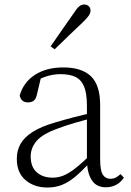

<svg xmlns="http://www.w3.org/2000/svg" viewBox="-20 -823 586 857"><path d="M191 14Q133 14 94 -19Q55 -52 55 -114Q55 -151 71.5 -180.5Q88 -210 125.5 -234Q163 -258 225 -276Q268 -289 312.5 -300.5Q357 -312 397 -321V-297Q357 -287 315.5 -275Q274 -263 237 -249Q170 -225 143.5 -194Q117 -163 117 -125Q117 -78 144 -54Q171 -30 215 -30Q240 -30 263.5 -39.5Q287 -49 316.5 -72Q346 -95 386 -134L392 -89H373Q341 -55 313 -32Q285 -9 256 2.5Q227 14 191 14ZM453 13Q411 13 390.5 -17.5Q370 -48 368 -102V-106V-350Q368 -407 355 -437.5Q342 -468 316 -480Q290 -492 250 -492Q220 -492 190 -483Q160 -474 128 -454L164 -482L145 -402Q141 -382 131 -374Q121 -366 105 -366Q74 -366 68 -397Q85 -456 136 -489Q187 -522 263 -522Q345 -522 386 -482.5Q427 -443 427 -354V-113Q427 -61 439 -43Q451 -25 473 -25Q486 -25 496 -30Q506 -35 518 -46L533 -30Q518 -8 497.5 2.5Q477 13 453 13ZM206 -616Q233 -655 259 -692.5Q285 -730 309 -764Q323 -786 333.5 -794.5Q344 -803 356 -803Q367 -803 375.5 -796Q384 -789 384 -775Q384 -765 376 -753Q368 -741 348 -722Q320 -696 288.5 -665.5Q257 -635 224 -603Z"/></svg>

Font: Noto Serif SC ExtraLight ExtraLight
Style: Regular
Weight: 250
Version: Version 2.002-H1;hotconv 1.1.0;makeotfexe 2.6.0